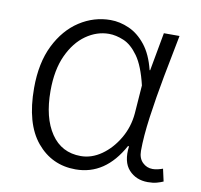

<svg xmlns="http://www.w3.org/2000/svg" viewBox="-67 -618 736 702"><g transform="rotate(10 301.0 -267.0)"><path d="M256.8 13.2Q168.5 13.2 112.3 -54.4Q56.2 -122.1 56.2 -253.9Q56.2 -347.2 88.6 -412.6Q121.1 -478 174.3 -512.5Q227.5 -546.9 289.1 -546.9Q323.7 -546.9 357.9 -531.7Q392.1 -516.6 419.4 -482.4Q446.8 -448.2 460.9 -391.1H462.9L488.8 -533.2H546.9Q532.2 -459 516.8 -377.7Q501.5 -296.4 491.2 -222.2Q481 -147.9 481 -95.2Q481 -67.9 496.6 -52.5Q512.2 -37.1 534.2 -37.1Q543.9 -37.1 554 -39.6Q564 -42 571.8 -44.9L582 1Q572.3 5.4 558.3 9.3Q544.4 13.2 524.9 13.2Q481.4 13.2 454.6 -16.1Q427.7 -45.4 435.1 -104H431.2Q367.2 13.2 256.8 13.2ZM267.1 -38.1Q307.1 -38.1 343.8 -63.7Q380.4 -89.4 405.5 -132.1Q430.7 -174.8 435.1 -226.1L442.9 -331.1Q426.3 -401.4 400.9 -436.8Q375.5 -472.2 346.7 -484.1Q317.9 -496.1 292 -496.1Q247.1 -496.1 207 -468Q167 -439.9 142.1 -386Q117.2 -332 117.2 -253.9Q117.2 -154.3 156.5 -96.2Q195.8 -38.1 267.1 -38.1Z"/></g></svg>

Font: Source Han Sans CN Light
Style: Regular
Weight: 300
Designer: Ryoko NISHIZUKA  (kana, bopomofo & ideographs); Paul D. Hunt (Latin, Greek & Cyrillic); Sandoll Communications , Soo-you
Foundry: Adobe
Version: Version 2.000;hotconv 1.0.107;makeotfexe 2.5.65593